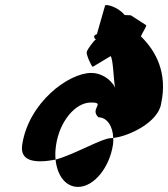

<svg xmlns="http://www.w3.org/2000/svg" viewBox="-20 -842 659 753"><path d="M67 -274C57 -208 119 -201 198 -216C196 -234 197 -254 200 -274C214 -366 275 -440 337 -440C397 -440 330 -416 366 -382C400 -382 423 -346 424 -301C484 -307 601 -362 612 -436C638 -557 591 -642 533 -699C535 -710 560 -744 552 -744L493 -782L469 -783C441 -817 393 -827 392 -820L360 -708C360 -708 338 -702 356 -687C351 -687 322 -648 320 -638C318 -627 339 -580 344 -580L414 -622C425 -606 425 -522 432 -498C411 -537 372 -556 338 -556C249 -556 92 -440 67 -274ZM198 -216C204 -154 237 -109 286 -109C348 -109 409 -184 423 -274C424 -283 425 -292 424 -301C421 -301 417 -300 414 -300C380 -300 274 -237 198 -216Z"/></svg>

Font: Ampere
Style: SCSuCndIta
Weight: 400
Version: Version 1